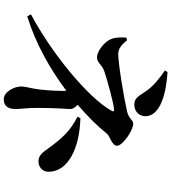

<svg xmlns="http://www.w3.org/2000/svg" viewBox="36 -898 927 1040"><g transform="rotate(90 500.0 -378.5)"><path d="M371 -822 362 -808C410 -775 447 -744 471 -710C502 -665 511 -642 547 -642C585 -642 610 -669 610 -702C610 -782 488 -815 371 -822ZM620 -350 613 -334C690 -295 729 -252 785 -175C815 -131 831 -123 856 -123C887 -123 911 -147 911 -177C911 -284 782 -346 620 -350ZM473 -255C473 -198 466 -122 460 -95C453 -59 449 -48 449 -28C449 8 478 65 517 65C566 65 571 28 571 -3C571 -24 565 -70 565 -108C565 -234 571 -271 571 -295C571 -309 562 -322 548 -335C611 -389 665 -444 705 -494C718 -510 770 -521 770 -548C770 -579 687 -636 651 -636C630 -636 624 -612 585 -603C517 -587 329 -555 272 -555C243 -555 221 -575 198 -603L184 -598C182 -569 184 -539 190 -521C205 -479 258 -440 292 -440C320 -440 331 -467 365 -479C415 -496 543 -531 572 -532C585 -533 586 -529 579 -516C507 -389 267 -193 58 -82L69 -62C218 -108 357 -187 472 -274Z"/></g></svg>

Font: Noto Serif KR
Style: Bold
Weight: 700
Designer: Ryoko NISHIZUKA 西塚涼子 (kana & ideographs); Frank Grießhammer (Latin, Greek & Cyrillic); Wenlong ZHANG 张文龙 (bopomofo); San
Foundry: Adobe
Version: Version 2.001;hotconv 1.1.0;makeotfexe 2.6.0